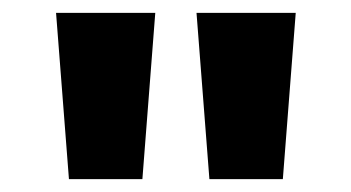

<svg xmlns="http://www.w3.org/2000/svg" viewBox="-20 -871 545 298"><path d="M87 -593H201L221 -851H67ZM305 -593H419L439 -851H285Z"/></svg>

Font: Noto Sans Tamil UI ExtraBold
Style: Regular
Weight: 800
Designer: Jelle Bosma - Monotype Design Team
Foundry: Monotype Imaging Inc.
Version: Version 2.004